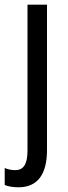

<svg xmlns="http://www.w3.org/2000/svg" viewBox="-46 -557 291 817"><path d="M32 240C114 240 154 185 154 81V-537H71V84C71 143 53 167 19 167C3 167 -11 164 -26 158V230C-13 236 9 240 32 240Z"/></svg>

Font: Noto Sans Arabic UI Cn
Style: Regular
Weight: 400
Width: 3
Designer: Monotype Design Team, Nadine Chahine and Nizar Qandah
Foundry: Monotype Imaging Inc.
Version: Version 2.010